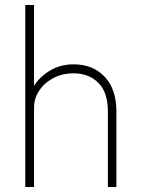

<svg xmlns="http://www.w3.org/2000/svg" viewBox="-20 -747 567 767"><path d="M81 0V-727H116V-404Q139 -441 180.5 -465.5Q222 -490 274 -490Q351 -490 398 -440.5Q445 -391 445 -301V0H411V-301Q411 -378 373 -416Q335 -454 274 -454Q228 -454 192 -434.5Q156 -415 136 -384Q116 -353 116 -318V0Z"/></svg>

Font: Zen Kaku Gothic Antique Light
Style: Regular
Weight: 300
Designer: Yoshimichi Ohira
Foundry: Positype
Version: Version 1.001